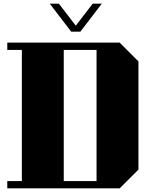

<svg xmlns="http://www.w3.org/2000/svg" viewBox="-20 -1034 830 1054"><path d="M740 -697V-103L637 0H20V-40H100V-760H20V-800H637ZM330 -760V-40H510V-760ZM539 -1014 421 -860H371L253 -1014H303L396 -893L489 -1014Z"/></svg>

Font: Kumar One
Style: Regular
Weight: 400
Designer: Parimal Parmar
Foundry: Indian Type Foundry
Version: Version 1.000;PS 1.000;hotconv 1.0.88;makeotf.lib2.5.647800